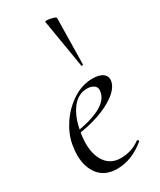

<svg xmlns="http://www.w3.org/2000/svg" viewBox="-190 -794 723 870"><g transform="rotate(-30 171.5 -359.5)"><path d="M27 -133Q27 -155 32 -185Q41 -236 74 -285.5Q107 -335 156.5 -367Q206 -399 260 -399Q296 -399 314.5 -384.5Q333 -370 328 -345Q322 -314 284.5 -285.5Q247 -257 189.5 -237.5Q132 -218 68 -211L70 -224Q150 -235 201 -260Q252 -285 261 -324Q263 -334 263 -338Q263 -355 249 -363.5Q235 -372 216 -372Q168 -372 136 -329Q104 -286 93 -218Q87 -187 87 -159Q87 -97 114.5 -59.5Q142 -22 193 -22Q250 -22 294 -55H296Q299 -55 301.5 -52Q304 -49 301 -46Q231 12 155 12Q92 12 59.5 -28.5Q27 -69 27 -133ZM213 -731Q226 -731 243 -726Q260 -721 259 -716L255 -476Q255 -474 250.5 -473Q246 -472 246 -475L204 -727Q203 -731 213 -731Z"/></g></svg>

Font: Cormorant Garamond
Style: Italic
Weight: 400
Italic angle: -10°
Designer: Christian Thalmann (Catharsis Fonts)
Foundry: Catharsis Fonts
Version: Version 4.000